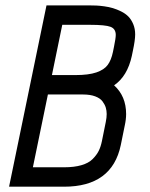

<svg xmlns="http://www.w3.org/2000/svg" viewBox="-20 -704 565 724"><path d="M319.8 -610.4H214.8L175.8 -420.9H264.6Q314 -420.9 343.3 -430.9Q372.6 -440.9 386 -459Q399.4 -477.1 405.8 -507.8L409.7 -526.9Q416.5 -560.1 416.5 -572.3Q416.5 -595.2 397 -602.8Q377.4 -610.4 319.8 -610.4ZM382.3 -273.9Q382.3 -286.6 378.9 -298.1Q375.5 -309.6 366.7 -321.5Q357.9 -333.5 339.1 -340.6Q320.3 -347.7 293 -347.7H160.6L104 -73.2H221.7Q259.8 -73.2 286.9 -81.1Q314 -88.9 329.1 -104Q344.2 -119.1 352.1 -134.8Q359.9 -150.4 364.3 -171.9L378.9 -244.1Q382.3 -260.7 382.3 -273.9ZM410.2 -382.3Q455.6 -341.3 455.6 -273.9Q455.6 -253.9 450.2 -229.5L435.5 -157.2Q402.8 0 221.7 0H14.2L155.3 -683.6H319.8Q332 -683.6 343.5 -683.1Q355 -682.6 373 -680.2Q391.1 -677.7 405.8 -673.3Q420.4 -668.9 436.8 -660.9Q453.1 -652.8 464.1 -641.6Q475.1 -630.4 482.4 -613Q489.7 -595.7 489.7 -574.2Q489.7 -552.7 481 -512.2L477.1 -493.2Q460.4 -416.5 410.2 -382.3Z"/></svg>

Font: Anka/Coder Condensed
Style: Italic
Weight: 400
Width: 4
Italic angle: -12°
Monospace: yes
Version: Version 001.100